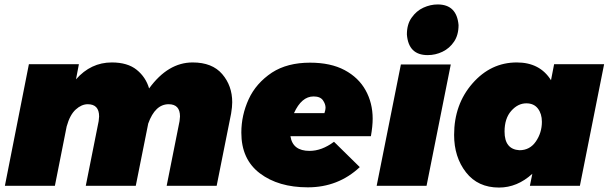

<svg xmlns="http://www.w3.org/2000/svg" viewBox="-20 -836 2740 864"><path d="M955 0H730L788 -291L790 -312Q790 -367 739 -367Q678 -367 647 -280L591 0H366L424 -291L426 -312Q426 -367 375 -367Q347 -367 320.8 -343.2Q294.5 -319.5 280 -267L227 0H2L110 -547H335L322 -479Q389 -555 483 -555Q554 -555 595 -522Q636 -489 651 -438Q736 -555 847 -555Q935 -555 980 -502.5Q1025 -450 1025 -376Q1025 -355 1020 -325Z M1365 7Q1233 7 1149.5 -56Q1066 -119 1066 -239Q1066 -317.5 1099 -389.5Q1132 -461.5 1204 -509.5Q1273 -554 1375 -554Q1468 -554 1530.8 -520.5Q1593.5 -487 1625.2 -429.8Q1657 -372.5 1657 -302Q1657 -268 1649 -223H1287Q1297 -157 1373 -157Q1428 -157 1483 -198L1599 -84Q1502 7 1365 7ZM1440 -327Q1445 -342 1445 -351Q1445 -368 1433 -385Q1421 -402 1391 -402Q1337 -402 1303 -327Z M1904.5 -588Q1818 -588 1811 -681Q1811 -726.5 1832 -756Q1853.5 -787 1885.2 -801.5Q1917 -816 1949.5 -816Q2035.5 -816 2043.5 -723Q2043.5 -678.5 2023.2 -648.5Q2003 -618.5 1971.2 -603.2Q1939.5 -588 1904.5 -588ZM1899.5 0H1675L1784 -546H2008.5Z M2225.5 8Q2130.5 8 2077 -60.5Q2023.5 -129 2023.5 -229Q2023.5 -366 2106 -460.5Q2188.5 -555 2305.5 -555Q2409.5 -555 2459.5 -475L2473.5 -547H2698.5L2589.5 0H2364.5L2375.5 -54Q2307.5 8 2225.5 8ZM2317.5 -160Q2364.5 -160 2391.5 -199.5Q2418.5 -239 2418.5 -288Q2418.5 -324 2400.5 -347.5Q2382.5 -371 2348.5 -371Q2310.5 -371 2280.5 -337Q2250.5 -303 2250.5 -244Q2250.5 -164 2317.5 -160Z"/></svg>

Font: Argentum Sans Black
Style: Italic
Weight: 900
Italic angle: -11°
Designer: Julieta Ulanovsky (font), Cristiano Sobral (main changes and remaster)
Foundry: Julieta Ulanovsky (font), Cristiano Sobral (main changes and remaster)
Version: Version 2.007;June 15, 2022;FontCreator 14.0.0.2814 64-bit; 